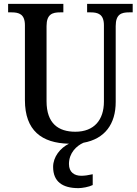

<svg xmlns="http://www.w3.org/2000/svg" viewBox="-20 -734 711 994"><path d="M386 240C405 240 440 234 460 224V168C438 173 418 176 401 176C365 176 337 158 337 115C337 58 376 21 412 5C523 -15 579 -92 579 -206V-599C579 -661 609 -670 648 -670H667V-714H431V-670H449C487 -670 518 -661 518 -603V-208C518 -114 468 -52 370 -52C282 -52 221 -95 221 -210V-599C221 -661 252 -670 291 -670H308V-714H22V-670H40C78 -670 109 -661 109 -603V-216C109 -58 196 7 337 10C292 32 255 78 255 130C255 206 303 240 386 240Z"/></svg>

Font: Noto Serif Armenian SemiCondensed Medium
Style: Regular
Weight: 500
Width: 4
Designer: Monotype Design Team
Foundry: Monotype Imaging Inc.
Version: Version 2.008